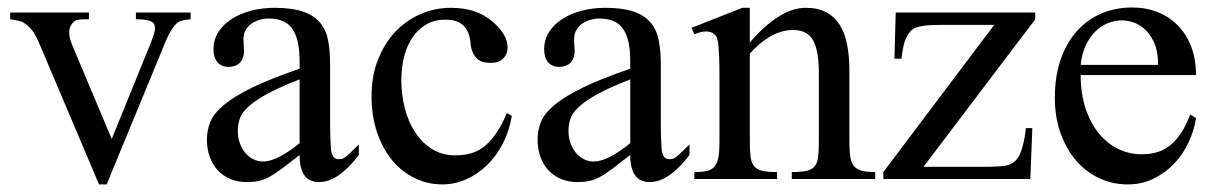

<svg xmlns="http://www.w3.org/2000/svg" viewBox="-20 -481 3263 516"><path d="M492.2 -429.2Q479 -428.2 470.5 -426Q461.9 -423.8 455.6 -419.4Q447.3 -411.1 439.9 -399.4Q432.6 -387.7 425.3 -370.1L266.6 14.6H246.1L85.4 -364.7Q80.1 -377 75.2 -385.7Q70.3 -394.5 65.2 -400.9Q60.1 -407.2 54.2 -412.1Q48.3 -417 41.5 -421.4Q37.1 -423.8 28.8 -425.3Q20.5 -426.8 7.3 -429.2V-447.3H219.2V-429.2H205.1Q195.8 -429.2 188 -427.5Q180.2 -425.8 176.3 -420.4Q166 -410.2 166 -394Q166 -378.4 176.3 -354.5L280.3 -107.4L384.8 -364.7Q390.1 -378.4 393.3 -388.2Q396.5 -397.9 396.5 -405.3Q396.5 -412.6 393.1 -418Q391.6 -419.9 388.9 -421.9Q386.2 -423.8 381.1 -425.5Q376 -427.2 367.4 -428.2Q358.9 -429.2 345.2 -429.2V-447.3H492.2Z M785.2 -267.6Q728.5 -245.6 695.6 -227.3Q662.6 -209 645.5 -192.4Q628.4 -175.8 623.8 -160.4Q619.1 -145 619.1 -128.9Q619.1 -111.3 624.5 -96.4Q629.9 -81.5 638.9 -70.6Q647.9 -59.6 660.4 -53.2Q672.9 -46.9 687 -46.9Q724.1 -46.9 785.2 -96.2ZM944.3 -64.5Q889.2 8.3 837.4 8.3Q826.7 8.3 817.1 4.9Q807.6 1.5 800.5 -6.8Q793.5 -15.1 789.3 -29.1Q785.2 -43 785.2 -64.5Q755.9 -41.5 736.6 -27.1Q717.3 -12.7 702.4 -4.9Q687.5 2.9 674.1 5.6Q660.6 8.3 643.1 8.3Q619.1 8.3 599.6 0.2Q580.1 -7.8 565.9 -22.7Q551.8 -37.6 543.9 -58.8Q536.1 -80.1 536.1 -106Q536.1 -130.9 545.2 -153.3Q554.2 -175.8 581.1 -198.5Q607.9 -221.2 656.7 -245.1Q705.6 -269 785.2 -296.4V-314.9Q785.2 -347.2 780 -369.1Q774.9 -391.1 764.6 -405Q754.4 -418.9 738.5 -425Q722.7 -431.2 701.7 -431.2Q689.9 -431.2 678 -427.7Q666 -424.3 656.2 -417.7Q646.5 -411.1 640.4 -400.6Q634.3 -390.1 634.3 -376.5Q634.3 -366.7 635 -358.4Q635.7 -350.1 635.7 -343.3Q635.7 -336.4 634.3 -330.6Q629.4 -313.5 618.2 -307.4Q606.9 -301.3 594.7 -301.3Q575.2 -301.3 564.5 -313.7Q553.7 -326.2 553.7 -348.1Q553.7 -374.5 567.1 -395.3Q580.6 -416 603.3 -430.4Q626 -444.8 655.5 -452.4Q685.1 -460 717.3 -460Q765.6 -460 795.2 -449.5Q824.7 -439 840.8 -419.2Q856.9 -399.4 862.1 -371.1Q867.2 -342.8 867.2 -307.6V-155.3Q867.2 -124 868.2 -104Q869.1 -84 869.6 -77.1Q872.1 -64 877 -58.6Q881.8 -53.2 891.1 -53.2Q895.5 -53.2 899.4 -54.2Q903.3 -55.2 908.7 -59.3Q914.1 -63.5 922.4 -71.3Q930.7 -79.1 944.3 -92.8Z M1355.5 -169.9Q1349.1 -129.4 1331.5 -95.5Q1314 -61.5 1288.8 -37.1Q1263.7 -12.7 1232.7 1Q1201.7 14.6 1168.9 14.6Q1129.4 14.6 1094.7 -2.2Q1060.1 -19 1034.2 -50Q1008.3 -81.1 993.4 -125Q978.5 -168.9 978.5 -223.1Q978.5 -276.4 995.6 -320.1Q1012.7 -363.8 1041.7 -394.8Q1070.8 -425.8 1109.6 -442.9Q1148.4 -460 1191.9 -460Q1258.8 -460 1300.8 -425.3Q1321.8 -408.2 1333 -390.1Q1344.2 -372.1 1344.2 -353.5Q1344.2 -336.4 1333 -324.2Q1321.8 -312 1298.3 -312Q1291 -312 1282.2 -313.5Q1273.4 -314.9 1265.6 -320.6Q1257.8 -326.2 1251.7 -337.6Q1245.6 -349.1 1244.1 -369.1Q1241.7 -395.5 1225.8 -411.9Q1210 -428.2 1176.3 -428.2Q1148.4 -428.2 1126.5 -415.8Q1104.5 -403.3 1089.4 -381.6Q1074.2 -359.9 1066.4 -330.1Q1058.6 -300.3 1058.6 -265.6Q1058.6 -226.1 1068.1 -189.5Q1077.6 -152.8 1096.2 -124.8Q1114.7 -96.7 1141.6 -80.1Q1168.5 -63.5 1203.6 -63.5Q1224.1 -63.5 1242.9 -68.1Q1261.7 -72.8 1278.8 -85.4Q1295.9 -98.1 1311.8 -120.4Q1327.6 -142.6 1342.3 -177.2Z M1673.8 -267.6Q1617.2 -245.6 1584.2 -227.3Q1551.3 -209 1534.2 -192.4Q1517.1 -175.8 1512.5 -160.4Q1507.8 -145 1507.8 -128.9Q1507.8 -111.3 1513.2 -96.4Q1518.6 -81.5 1527.6 -70.6Q1536.6 -59.6 1549.1 -53.2Q1561.5 -46.9 1575.7 -46.9Q1612.8 -46.9 1673.8 -96.2ZM1833 -64.5Q1777.8 8.3 1726.1 8.3Q1715.3 8.3 1705.8 4.9Q1696.3 1.5 1689.2 -6.8Q1682.1 -15.1 1678 -29.1Q1673.8 -43 1673.8 -64.5Q1644.5 -41.5 1625.2 -27.1Q1606 -12.7 1591.1 -4.9Q1576.2 2.9 1562.7 5.6Q1549.3 8.3 1531.7 8.3Q1507.8 8.3 1488.3 0.2Q1468.8 -7.8 1454.6 -22.7Q1440.4 -37.6 1432.6 -58.8Q1424.8 -80.1 1424.8 -106Q1424.8 -130.9 1433.8 -153.3Q1442.9 -175.8 1469.7 -198.5Q1496.6 -221.2 1545.4 -245.1Q1594.2 -269 1673.8 -296.4V-314.9Q1673.8 -347.2 1668.7 -369.1Q1663.6 -391.1 1653.3 -405Q1643.1 -418.9 1627.2 -425Q1611.3 -431.2 1590.3 -431.2Q1578.6 -431.2 1566.7 -427.7Q1554.7 -424.3 1544.9 -417.7Q1535.2 -411.1 1529.1 -400.6Q1522.9 -390.1 1522.9 -376.5Q1522.9 -366.7 1523.7 -358.4Q1524.4 -350.1 1524.4 -343.3Q1524.4 -336.4 1522.9 -330.6Q1518.1 -313.5 1506.8 -307.4Q1495.6 -301.3 1483.4 -301.3Q1463.9 -301.3 1453.1 -313.7Q1442.4 -326.2 1442.4 -348.1Q1442.4 -374.5 1455.8 -395.3Q1469.2 -416 1491.9 -430.4Q1514.6 -444.8 1544.2 -452.4Q1573.7 -460 1606 -460Q1654.3 -460 1683.8 -449.5Q1713.4 -439 1729.5 -419.2Q1745.6 -399.4 1750.7 -371.1Q1755.9 -342.8 1755.9 -307.6V-155.3Q1755.9 -124 1756.8 -104Q1757.8 -84 1758.3 -77.1Q1760.7 -64 1765.6 -58.6Q1770.5 -53.2 1779.8 -53.2Q1784.2 -53.2 1788.1 -54.2Q1792 -55.2 1797.4 -59.3Q1802.7 -63.5 1811 -71.3Q1819.3 -79.1 1833 -92.8Z M2107.9 0V-18.6Q2132.8 -18.6 2147.2 -21.7Q2161.6 -24.9 2169.2 -33.9Q2176.8 -43 2178.7 -59.1Q2180.7 -75.2 2180.7 -101.1V-283.7Q2180.7 -344.2 2165.5 -372.3Q2150.4 -400.4 2110.8 -400.4Q2082.5 -400.4 2053.5 -384.8Q2024.4 -369.1 1995.1 -336.9V-101.1Q1995.1 -74.7 1997.3 -58.6Q1999.5 -42.5 2007.3 -33.7Q2015.1 -24.9 2029.5 -21.7Q2043.9 -18.6 2068.4 -18.6V0H1846.2V-18.6Q1867.2 -18.6 1880.4 -21.7Q1893.6 -24.9 1900.9 -34.2Q1908.2 -43.5 1910.9 -59.3Q1913.6 -75.2 1913.6 -101.1V-267.6Q1913.6 -307.6 1912.6 -330.6Q1911.6 -353.5 1909.9 -365.7Q1908.2 -377.9 1905.3 -382.3Q1902.3 -386.7 1898.9 -389.6Q1890.6 -396.5 1877.9 -396.5Q1863.8 -396.5 1846.2 -388.7L1838.4 -406.2L1975.1 -460H1995.1V-366.7Q2075.2 -460 2145.5 -460Q2178.2 -460 2200.7 -448Q2223.1 -436 2236.8 -414.1Q2250.5 -392.1 2256.6 -361.3Q2262.7 -330.6 2262.7 -293V-101.1Q2262.7 -76.2 2265.1 -60.1Q2267.6 -43.9 2274.9 -34.9Q2282.2 -25.9 2295.9 -22.2Q2309.6 -18.6 2332 -18.6V0Z M2461.9 -32.7H2626Q2651.4 -32.7 2669.4 -34.2Q2687.5 -35.6 2696.3 -40Q2704.1 -43.9 2710.4 -50.5Q2716.8 -57.1 2721.7 -68.4Q2726.6 -79.6 2730.5 -96.2Q2734.4 -112.8 2737.3 -136.7H2754.4L2749 0H2354V-18.6L2651.9 -414.1H2503.9Q2480.5 -414.1 2465.3 -412.1Q2450.2 -410.2 2441.4 -406.7Q2426.8 -401.4 2416.7 -382.3Q2406.7 -363.3 2402.8 -323.2H2383.8L2387.2 -447.3H2762.2V-429.2Z M3092.3 -306.6Q3092.3 -343.8 3081.5 -366.9Q3070.8 -390.1 3055.7 -403.3Q3040.5 -416.5 3023.9 -421.4Q3007.3 -426.3 2995.1 -426.3Q2975.1 -426.3 2956.5 -418.5Q2938 -410.6 2922.9 -395.5Q2907.7 -380.4 2897.5 -357.9Q2887.2 -335.4 2884.3 -306.6ZM3194.3 -163.6Q3189.5 -130.9 3174.6 -98.9Q3159.7 -66.9 3136 -41.7Q3112.3 -16.6 3080.6 -1Q3048.8 14.6 3010.3 14.6Q2970.7 14.6 2935.1 -1.7Q2899.4 -18.1 2872.8 -48.6Q2846.2 -79.1 2830.6 -122.1Q2814.9 -165 2814.9 -218.8Q2814.9 -275.4 2830.3 -320.3Q2845.7 -365.2 2873.3 -396.5Q2900.9 -427.7 2939 -444.3Q2977.1 -460.9 3022.5 -460.9Q3059.6 -460.9 3091.1 -448.5Q3122.6 -436 3145.5 -412.6Q3168.5 -389.2 3181.4 -355.5Q3194.3 -321.8 3194.3 -279.3H2884.3Q2884.3 -229 2897.5 -189.5Q2910.6 -149.9 2933.1 -122.6Q2955.6 -95.2 2985.1 -80.8Q3014.6 -66.4 3047.4 -66.4Q3069.3 -66.4 3088.1 -71.5Q3106.9 -76.7 3123 -89.1Q3139.2 -101.6 3153.1 -122.1Q3167 -142.6 3178.7 -173.3Z"/></svg>

Font: Tai Heritage Pro
Style: Regular
Weight: 400
Designer: Faah Baccam, Walt Agee, Victor Gaultney, Annie Olsen
Foundry: SIL International
Version: Version 2.600